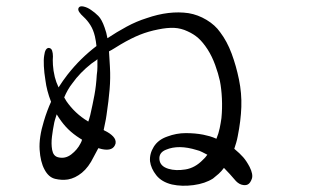

<svg xmlns="http://www.w3.org/2000/svg" viewBox="-20 -648 1040 613"><path d="M211 -382Q223 -399 238.5 -415Q254 -431 272 -445Q277 -449 282 -452Q287 -455 291 -459Q291 -447 291 -434.5Q291 -422 289 -409Q287 -374 281.5 -344.5Q276 -315 268 -280Q267 -275 265 -269.5Q263 -264 262 -260Q261 -260 261 -260.5Q261 -261 260 -261Q219 -286 192 -325Q190 -328 188.5 -331Q187 -334 185 -337Q190 -349 196.5 -360.5Q203 -372 211 -382ZM237 -190Q227 -170 207.5 -155Q188 -140 165 -146Q150 -150 146.5 -169.5Q143 -189 146 -212.5Q149 -236 152 -250Q153 -257 155.5 -265.5Q158 -274 161 -283Q175 -260 190 -243.5Q205 -227 225 -213Q230 -210 234 -207Q238 -204 242 -202Q240 -195 237 -190ZM518 -109Q491 -117 489 -139Q487 -161 510 -170Q550 -187 608 -169Q617 -167 625.5 -162.5Q634 -158 642 -154Q635 -144 628 -138Q603 -112 572 -107Q541 -102 518 -109ZM122 -107Q135 -82 156 -77Q177 -72 197 -75Q220 -79 241.5 -96.5Q263 -114 279 -147Q283 -154 286.5 -161Q290 -168 294 -175Q297 -174 305 -172Q342 -164 349 -190Q351 -202 341 -212.5Q331 -223 314 -231Q313 -231 311 -233Q313 -244 315.5 -255Q318 -266 320 -280Q327 -327 330 -363Q333 -399 331 -434Q330 -447 329.5 -459.5Q329 -472 328 -484Q336 -488 345.5 -494Q355 -500 365 -506Q399 -526 426.5 -537Q454 -548 485 -554Q514 -560 536 -559Q558 -558 579 -548Q599 -539 613.5 -526Q628 -513 643 -490Q657 -468 667 -440.5Q677 -413 682 -390Q687 -365 688.5 -333.5Q690 -302 687 -271Q685 -256 681.5 -239Q678 -222 671 -205Q660 -210 649.5 -213Q639 -216 629 -218Q603 -223 573 -223Q543 -223 514 -212Q485 -202 471 -179.5Q457 -157 459 -133Q462 -110 479 -88.5Q496 -67 529 -59Q561 -52 598 -57Q635 -62 660 -78Q669 -85 678 -93Q687 -101 695 -112Q706 -101 713.5 -92.5Q721 -84 728 -76Q739 -62 751 -58.5Q763 -55 771 -59Q779 -63 784 -77Q789 -91 777 -115Q767 -134 756.5 -146Q746 -158 728 -173Q731 -182 734 -192Q737 -202 739 -213Q749 -263 750.5 -306.5Q752 -350 743 -394Q734 -438 719.5 -477Q705 -516 683 -545Q667 -568 639.5 -584.5Q612 -601 582 -606Q520 -615 448 -590Q416 -580 384.5 -563Q353 -546 323 -526Q320 -544 314 -560Q305 -586 294 -597Q283 -608 271 -616Q260 -624 247.5 -627Q235 -630 231 -623Q228 -617 233 -609.5Q238 -602 247 -594Q259 -583 268.5 -568Q278 -553 283 -532Q285 -524 286 -516.5Q287 -509 288 -501Q263 -482 240 -459.5Q217 -437 195 -409Q188 -400 181 -390Q174 -380 167 -369Q159 -386 155 -402Q150 -423 149 -440.5Q148 -458 149 -468Q149 -478 146.5 -486Q144 -494 136 -495Q124 -495 121 -470Q119 -458 120 -437Q121 -416 125 -392Q129 -359 143 -323Q137 -310 131 -294Q125 -278 120 -261Q104 -209 106.5 -170Q109 -131 122 -107Z"/></svg>

Font: Hannari
Style: Regular
Weight: 400
Version: Version 1.12